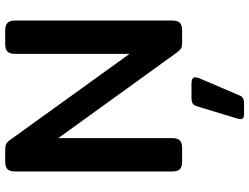

<svg xmlns="http://www.w3.org/2000/svg" viewBox="-130 -590 958 738"><g transform="rotate(-90 349.0 -221.0)"><path d="M59 -36V-643Q59 -662 67.5 -671Q76 -680 97 -680H143Q157 -680 165 -676Q173 -672 181 -660L511 -202V-643Q511 -662 519.5 -671Q528 -680 548 -680H601Q621 -680 630 -671Q639 -662 639 -643V-36Q639 -18 630.5 -9Q622 0 601 0H554Q540 0 533 -3.5Q526 -7 517 -19L187 -476V-36Q187 -18 178.5 -9Q170 0 149 0H96Q76 0 67.5 -9Q59 -18 59 -36ZM260 224Q260 221 262 213L308 62Q312 46 319.5 41Q327 36 344 36H396Q421 36 421 51Q421 56 416 69L351 221Q345 238 322 238H278Q260 238 260 224Z"/></g></svg>

Font: Mitr
Style: Regular
Weight: 400
Designer: Thanarat Vachiruckul
Foundry: Cadson Demak
Version: Version 1.002